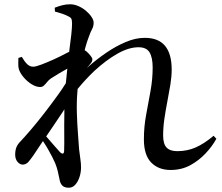

<svg xmlns="http://www.w3.org/2000/svg" viewBox="-20 -822 1040 898"><path d="M218 -455Q208 -448 200.5 -438.5Q193 -429 185.5 -422Q178 -415 168 -415Q149 -415 128 -428Q107 -441 90.5 -460.5Q74 -480 68 -499Q65 -511 65.5 -525Q66 -539 66 -551L82 -556Q94 -535 106.5 -522.5Q119 -510 135 -510Q147 -510 173.5 -520Q200 -530 231 -544Q262 -558 288 -572Q297 -576 304 -580Q304 -582 304 -584Q310 -627 313.5 -660.5Q317 -694 317 -712Q317 -729 313 -735.5Q309 -742 295 -748Q285 -753 270.5 -758Q256 -763 237 -768L236 -786Q254 -793 271.5 -797.5Q289 -802 308 -802Q327 -802 346.5 -793.5Q366 -785 382 -771.5Q398 -758 408 -743Q418 -728 418 -716Q418 -699 410.5 -685.5Q403 -672 394 -646Q387 -628 379 -599Q378 -593 376 -587Q380 -585 384 -582Q395 -572 403.5 -561.5Q412 -551 412 -545Q412 -535 405.5 -527Q399 -519 389 -507Q388 -506 387 -504Q391 -508 394 -511Q434 -546 478 -576Q522 -606 568 -625.5Q614 -645 657 -645Q721 -645 752 -607.5Q783 -570 783 -497Q783 -464 777 -427Q771 -390 763 -349Q755 -308 749 -267.5Q743 -227 743 -188Q743 -149 759 -132Q775 -115 809 -115Q856 -115 895.5 -132.5Q935 -150 979 -187L992 -173Q973 -138 941.5 -104.5Q910 -71 869.5 -49Q829 -27 778 -27Q721 -27 687 -62Q653 -97 653 -170Q653 -229 663.5 -285Q674 -341 684 -396.5Q694 -452 694 -506Q694 -553 679.5 -577Q665 -601 628 -601Q582 -601 528.5 -570.5Q475 -540 421 -490Q380 -451 343 -406Q342 -400 342 -393Q338 -345 339.5 -294Q341 -243 344.5 -198.5Q348 -154 350 -123Q353 -97 356 -77.5Q359 -58 359 -39Q359 -15 351.5 7Q344 29 331.5 42.5Q319 56 302 56Q281 56 271 45.5Q261 35 258 15Q254 -5 250 -22Q246 -39 238 -59Q233 -71 224.5 -87.5Q216 -104 205.5 -122.5Q195 -141 183 -159Q182 -160 181 -162Q181 -162 180 -161Q157 -127 136 -95Q124 -78 113.5 -65.5Q103 -53 87 -52Q73 -52 62 -65Q51 -78 51 -99Q51 -118 56.5 -132.5Q62 -147 77 -162Q95 -181 125 -216Q155 -251 189 -295Q223 -339 256 -385Q273 -409 288 -433Q291 -463 294 -493Q295 -497 295 -501Q274 -489 255 -478Q233 -464 218 -455ZM196 -184Q199 -180 203 -176Q220 -156 236.5 -137.5Q253 -119 261 -110Q270 -102 275 -104Q280 -106 280 -119Q281 -147 280.5 -192.5Q280 -238 281 -292Q281 -302 281 -311Q278 -306 275 -301Q252 -266 228 -231Q212 -207 196 -184Z"/></svg>

Font: Early Summer Mincho SemiBold
Style: Regular
Weight: 600
Designer: GuiWonder
Version: Version 1.002